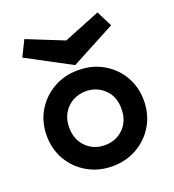

<svg xmlns="http://www.w3.org/2000/svg" viewBox="-130 -802 821 908"><g transform="rotate(-20 280.5 -348.0)"><path d="M283 6Q214 6 158.5 -25.5Q103 -57 70.5 -112Q38 -167 38 -236Q38 -304 70 -358.5Q102 -413 157.5 -445Q213 -477 283 -477Q353 -477 408.5 -445Q464 -413 495.5 -358.5Q527 -304 527 -236Q527 -167 494.5 -112Q462 -57 406.5 -25.5Q351 6 283 6ZM283 -100Q338 -100 376 -137Q414 -174 414 -236Q414 -298 375.5 -334.5Q337 -371 283 -371Q247 -371 217 -354.5Q187 -338 169 -307.5Q151 -277 151 -236Q151 -176 188.5 -138Q226 -100 283 -100ZM279 -504 56 -623 95 -702 279 -628 463 -702 503 -623Z"/></g></svg>

Font: Lil Grotesk Bold
Style: Regular
Weight: 700
Designer: Bastien Sozeau
Foundry: NBR — Bastien Sozeau
Version: Version 4.002; ttfautohint (v1.8.4.7-5d5b)